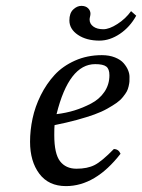

<svg xmlns="http://www.w3.org/2000/svg" viewBox="-20 -628 487 658"><path d="M355 -370.1Q355 -391.6 344.2 -399.9Q333.5 -408.2 306.2 -408.2Q216.3 -408.2 173.8 -236.8Q206.1 -240.7 234.9 -249.5Q263.7 -258.3 292.2 -273.2Q320.8 -288.1 337.9 -313.2Q355 -338.4 355 -370.1ZM167 -199.2Q166 -191.4 166 -165Q166 -101.1 185.8 -75.4Q205.6 -49.8 242.2 -49.8Q279.3 -49.8 304 -62.3Q328.6 -74.7 370.1 -117.2Q386.2 -117.2 393.1 -101.1Q307.1 9.8 206.1 9.8Q146.5 9.8 114.7 -32.7Q83 -75.2 83 -142.1Q83 -181.6 91.6 -221.9Q100.1 -262.2 119.6 -301.5Q139.2 -340.8 167 -371.1Q194.8 -401.4 236.8 -420.2Q278.8 -439 329.1 -439Q354.5 -439 374 -431.2Q393.6 -423.3 403.8 -411.4Q414.1 -399.4 418.9 -387.5Q423.8 -375.5 423.8 -365.2V-362.8Q423.8 -354 423.6 -348.6Q423.3 -343.3 420.9 -332.5Q418.5 -321.8 414.3 -314.2Q410.2 -306.6 401.1 -295.4Q392.1 -284.2 379.6 -275.4Q367.2 -266.6 347.7 -255.6Q328.1 -244.6 303.2 -235.6Q278.3 -226.6 243.4 -217Q208.5 -207.5 167 -199.2ZM429.2 -589.8 446.8 -574.2Q425.3 -535.2 390.9 -512Q356.4 -488.8 320.8 -488.8Q276.4 -488.8 247.1 -508.5Q217.8 -528.3 217.8 -558.1Q217.8 -583 231 -595.5Q244.1 -607.9 258.8 -607.9Q273.4 -607.9 281.7 -599.9Q290 -591.8 290 -581.1Q290 -576.7 288.6 -571Q287.1 -565.4 287.1 -561Q287.1 -546.4 299.8 -537.1Q312.5 -527.8 334 -527.8Q354.5 -527.8 382.3 -545.7Q410.2 -563.5 429.2 -589.8Z"/></svg>

Font: Common Serif Medium
Style: Italic
Weight: 500
Italic angle: -12°
Designer: Philipp H. Poll, Khaled Hosny
Foundry: Stefan Peev, Context Ltd.
Version: Version 1.026